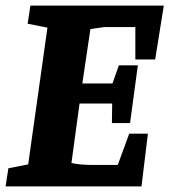

<svg xmlns="http://www.w3.org/2000/svg" viewBox="-33 -668 607 688"><path d="M-13 0 -3 -65 68 -79 137 -569 66 -583 76 -648H554L523 -455H452V-571H341L291 -564L262 -369H370L393 -434H461L433 -227H368L369 -297H252L223 -84Q240 -80 259.5 -78.5Q279 -77 298 -77H389L430 -189H497L474 0Z"/></svg>

Font: Faustina ExtraBold
Style: Italic
Weight: 800
Italic angle: -8°
Designer: Alfonso Garcia
Foundry: http://www.omnibus-type.com
Version: Version 1.200